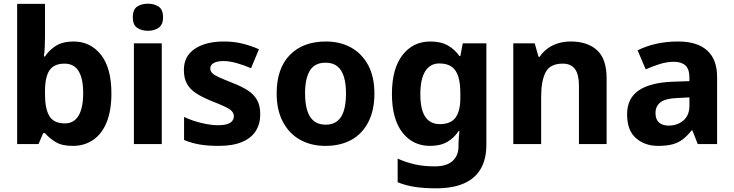

<svg xmlns="http://www.w3.org/2000/svg" viewBox="-20 -781 3979 1041"><path d="M224 -583Q224 -552 222.5 -524Q221 -496 218 -475H224Q246 -509 283 -532.5Q320 -556 379 -556Q470 -556 527 -484.5Q584 -413 584 -274Q584 -181 558 -117.5Q532 -54 484.5 -22Q437 10 375 10Q315 10 280.5 -11.5Q246 -33 224 -59H214L189 0H73V-760H224ZM330 -436Q273 -436 248.5 -400Q224 -364 224 -287V-269Q224 -192 247.5 -152Q271 -112 332 -112Q381 -112 406 -154Q431 -196 431 -276Q431 -436 330 -436Z M857 -546V0H706V-546ZM782 -761Q815 -761 839.5 -745.5Q864 -730 864 -687Q864 -646 839.5 -630Q815 -614 782 -614Q748 -614 724 -630Q700 -646 700 -687Q700 -730 724 -745.5Q748 -761 782 -761Z M1391 -161Q1391 -109 1366.5 -70.5Q1342 -32 1292 -11Q1242 10 1165 10Q1107 10 1063 2.5Q1019 -5 978 -22V-147Q1022 -126 1073 -114Q1124 -102 1161 -102Q1207 -102 1227.5 -115Q1248 -128 1248 -150Q1248 -165 1238 -177Q1228 -189 1201 -202Q1174 -215 1125 -234Q1076 -254 1043 -275.5Q1010 -297 993.5 -327Q977 -357 977 -402Q977 -477 1036.5 -516.5Q1096 -556 1194 -556Q1247 -556 1292.5 -545Q1338 -534 1384 -514L1341 -411Q1303 -428 1263 -439Q1223 -450 1192 -450Q1158 -450 1139 -439.5Q1120 -429 1120 -410Q1120 -396 1130.5 -385Q1141 -374 1167.5 -362Q1194 -350 1242 -331Q1291 -312 1324 -290.5Q1357 -269 1374 -238.5Q1391 -208 1391 -161Z M2010 -274Q2010 -184 1977.5 -120Q1945 -56 1885.5 -23Q1826 10 1744 10Q1667 10 1607.5 -23Q1548 -56 1514 -120Q1480 -184 1480 -274Q1480 -410 1551.5 -483Q1623 -556 1747 -556Q1824 -556 1883 -523.5Q1942 -491 1976 -428Q2010 -365 2010 -274ZM1634 -275Q1634 -221 1645.5 -183Q1657 -145 1681.5 -125Q1706 -105 1746 -105Q1785 -105 1809.5 -125Q1834 -145 1845 -183Q1856 -221 1856 -274Q1856 -328 1844.5 -365Q1833 -402 1809 -421.5Q1785 -441 1745 -441Q1686 -441 1660 -398Q1634 -355 1634 -275Z M2313 -556Q2370 -556 2408 -534.5Q2446 -513 2471 -477H2476L2489 -546H2617V4Q2617 81 2587 133.5Q2557 186 2496.5 213Q2436 240 2343 240Q2280 240 2230 232.5Q2180 225 2136 207V79Q2181 99 2228.5 110Q2276 121 2338 121Q2401 121 2433.5 92Q2466 63 2466 12V-3Q2466 -15 2467.5 -35Q2469 -55 2471 -70H2466Q2443 -34 2405.5 -12Q2368 10 2312 10Q2218 10 2161.5 -63Q2105 -136 2105 -272Q2105 -408 2162 -482Q2219 -556 2313 -556ZM2362 -437Q2312 -437 2285.5 -394.5Q2259 -352 2259 -270Q2259 -188 2285.5 -148Q2312 -108 2365 -108Q2395 -108 2416 -117Q2437 -126 2450 -143.5Q2463 -161 2469.5 -188Q2476 -215 2476 -252V-274Q2476 -329 2465 -365Q2454 -401 2429 -419Q2404 -437 2362 -437Z M3075 -556Q3165 -556 3217 -509Q3269 -462 3269 -356V0H3119V-318Q3119 -377 3097.5 -406.5Q3076 -436 3031 -436Q2963 -436 2938.5 -389.5Q2914 -343 2914 -256V0H2763V-546H2879L2900 -473H2906Q2924 -500 2949.5 -518.5Q2975 -537 3006.5 -546.5Q3038 -556 3075 -556Z M3657 -556Q3760 -556 3814 -507.5Q3868 -459 3868 -364V0H3763L3734 -74H3730Q3707 -45 3682.5 -26Q3658 -7 3626 1.5Q3594 10 3548 10Q3476 10 3428 -32Q3380 -74 3380 -161Q3380 -247 3442 -290Q3504 -333 3627 -338L3718 -341V-358Q3718 -407 3696 -426.5Q3674 -446 3634 -446Q3597 -446 3558 -434Q3519 -422 3481 -405L3437 -508Q3480 -530 3535.5 -543Q3591 -556 3657 -556ZM3661 -250Q3590 -248 3562 -227Q3534 -206 3534 -168Q3534 -133 3553.5 -116.5Q3573 -100 3605 -100Q3653 -100 3685.5 -128Q3718 -156 3718 -208V-253Z"/></svg>

Font: Noto Sans Cherokee
Style: Regular
Weight: 400
Designer: Monotype Design Team
Foundry: Monotype Imaging Inc.
Version: Version 2.001